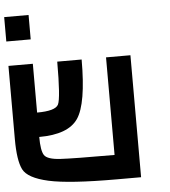

<svg xmlns="http://www.w3.org/2000/svg" viewBox="-58 -928 867 980"><g transform="rotate(-5 375.0 -437.5)"><path d="M125 -875V-750H0V-875ZM500 -625H625V0H500Q257.8 0 152.3 -23.4Q46.9 -46.9 23.4 -93.8Q0 -140.6 0 -250V-625H125V-375Q218.8 -375 234.4 -406.2Q250 -437.5 250 -625H375Q375 -398.4 324.2 -324.2Q273.4 -250 125 -250Q125 -179.7 140.6 -156.2Q156.2 -132.8 222.7 -128.9Q289.1 -125 500 -125Z"/></g></svg>

Font: CraftyPE
Style: Regular
Weight: 400
Designer: Erek Butcher
Foundry: Haunted Coop
Version: Version 0.018;April 4, 2024;FontCreator 15.0.0.2962 64-bit